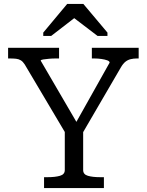

<svg xmlns="http://www.w3.org/2000/svg" viewBox="-20 -952 743 972"><path d="M308 -312 318 -267 105 -626Q96 -640 85.5 -646.5Q75 -653 61.5 -654.5Q48 -656 30 -656H21V-710H279V-656H262Q245 -656 228 -654.5Q211 -653 198.5 -651Q186 -649 186 -645L379 -314L356 -316L535 -635Q535 -642 523 -646.5Q511 -651 493 -653.5Q475 -656 458 -656H445V-710H682V-656H673Q656 -656 641.5 -652.5Q627 -649 615 -639.5Q603 -630 592 -611L391 -266L401 -312V-91Q401 -69 425 -62Q449 -55 487 -55H506V0H203V-55H221Q259 -55 283.5 -62Q308 -69 308 -91ZM402 -932H320L199 -787V-770H239L388 -885L327 -882L474 -770H524V-787Z"/></svg>

Font: Roboto Serif
Style: Regular
Weight: 400
Designer: Greg Gazdowicz
Foundry: Commercial Type
Version: Version 1.008